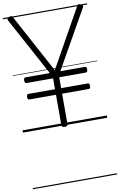

<svg xmlns="http://www.w3.org/2000/svg" viewBox="-149 -1092 1042 1669"><g transform="rotate(-10 372.0 -258.0)"><path d="M367 14Q340 14 340 -5V-274H105Q98 -274 93.5 -279.5Q89 -285 89 -298Q89 -312 93.5 -317.5Q98 -323 105 -323H340V-419H105Q98 -419 93.5 -425Q89 -431 89 -444Q89 -458 93.5 -463.5Q98 -469 105 -469H320L42 -982Q37 -992 40.5 -998.5Q44 -1005 56 -1011Q69 -1017 76 -1015Q83 -1013 90 -1000L367 -486L654 -999Q662 -1013 669.5 -1015Q677 -1017 688 -1011Q701 -1005 704.5 -998.5Q708 -992 703 -982L413 -469H628Q637 -469 641 -464Q645 -459 645 -445Q645 -431 641 -425Q637 -419 628 -419H394V-323H628Q637 -323 641 -318Q645 -313 645 -299Q645 -286 641 -280Q637 -274 628 -274H394V-5Q394 14 367 14ZM0 490H744V500H0ZM0 -20H744V0H0ZM0 -505H744V-500H0ZM0 -1010H744V-1000H0Z"/></g></svg>

Font: Playwrite ES Deco Guides
Style: Regular
Weight: 400
Designer: Veronika Burian, José Scaglione
Foundry: TypeTogether
Version: Version 1.003